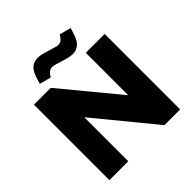

<svg xmlns="http://www.w3.org/2000/svg" viewBox="-232 -1082 1259 1259"><g transform="rotate(-45 397.0 -453.0)"><path d="M69 0V-700H225L548 -309H550V-700H725V0H579L246 -406H244V0ZM273 -748 193 -769 202 -801Q219 -858 243.5 -879Q268 -900 304 -900Q325 -900 348 -893.5Q371 -887 394 -880Q414 -875 430 -869.5Q446 -864 457 -864Q474 -864 483.5 -869.5Q493 -875 502 -888L515 -906L595 -885L585 -854Q569 -798 544 -776Q519 -754 484 -754Q463 -754 439.5 -760.5Q416 -767 393 -774Q374 -780 358 -785Q342 -790 331 -790Q315 -790 305 -784.5Q295 -779 285 -766Z"/></g></svg>

Font: REM
Style: Bold
Weight: 700
Designer: Octavio Pardo
Foundry: Ashler Design
Version: Version 1.005;gftools[0.9.28]